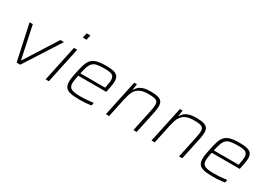

<svg xmlns="http://www.w3.org/2000/svg" viewBox="7 -1548 3299 2362"><g transform="rotate(30 1656.5 -367.5)"><path d="M200 0 90 -510H136L232 -54H238L527 -510H578L251 0Z M751 -674 766 -743H819L804 -674ZM612 0 720 -510H766L658 0Z M1091 8Q1010 8 963 -3.5Q916 -15 895.5 -43.5Q875 -72 875 -122Q875 -147 880 -180Q885 -213 894 -254Q909 -329 925 -379.5Q941 -430 968.5 -460.5Q996 -491 1045 -504.5Q1094 -518 1176 -518Q1246 -518 1286.5 -506.5Q1327 -495 1344 -469.5Q1361 -444 1361 -399Q1361 -388 1358 -366Q1355 -344 1350 -316Q1345 -288 1338 -256L1334 -240H937Q930 -204 925 -175.5Q920 -147 920 -125Q920 -89 935.5 -69Q951 -49 988 -40.5Q1025 -32 1088 -32Q1116 -32 1149 -34Q1182 -36 1214 -39Q1246 -42 1270 -46L1262 -5Q1242 -1 1213.5 2Q1185 5 1153 6.5Q1121 8 1091 8ZM945 -278H1297L1301 -297Q1307 -329 1310.5 -351Q1314 -373 1314 -391Q1314 -429 1299 -447.5Q1284 -466 1253.5 -472Q1223 -478 1174 -478Q1111 -478 1072 -470.5Q1033 -463 1010.5 -442Q988 -421 973.5 -382Q959 -343 945 -278Z M1468 0 1577 -510H1615L1603 -427H1608Q1622 -453 1644.5 -473Q1667 -493 1706 -505.5Q1745 -518 1807 -518Q1876 -518 1914.5 -506.5Q1953 -495 1968.5 -471Q1984 -447 1984 -407Q1984 -390 1981 -366.5Q1978 -343 1973 -317L1905 0H1859L1925 -310Q1930 -337 1934 -359.5Q1938 -382 1938 -398Q1938 -432 1924 -449Q1910 -466 1879 -471.5Q1848 -477 1797 -477Q1729 -477 1688 -458.5Q1647 -440 1624 -409.5Q1601 -379 1590 -341Q1579 -303 1570 -264L1514 0Z M2116 0 2225 -510H2263L2251 -427H2256Q2270 -453 2292.5 -473Q2315 -493 2354 -505.5Q2393 -518 2455 -518Q2524 -518 2562.5 -506.5Q2601 -495 2616.5 -471Q2632 -447 2632 -407Q2632 -390 2629 -366.5Q2626 -343 2621 -317L2553 0H2507L2573 -310Q2578 -337 2582 -359.5Q2586 -382 2586 -398Q2586 -432 2572 -449Q2558 -466 2527 -471.5Q2496 -477 2445 -477Q2377 -477 2336 -458.5Q2295 -440 2272 -409.5Q2249 -379 2238 -341Q2227 -303 2218 -264L2162 0Z M2987 8Q2906 8 2859 -3.5Q2812 -15 2791.5 -43.5Q2771 -72 2771 -122Q2771 -147 2776 -180Q2781 -213 2790 -254Q2805 -329 2821 -379.5Q2837 -430 2864.5 -460.5Q2892 -491 2941 -504.5Q2990 -518 3072 -518Q3142 -518 3182.5 -506.5Q3223 -495 3240 -469.5Q3257 -444 3257 -399Q3257 -388 3254 -366Q3251 -344 3246 -316Q3241 -288 3234 -256L3230 -240H2833Q2826 -204 2821 -175.5Q2816 -147 2816 -125Q2816 -89 2831.5 -69Q2847 -49 2884 -40.5Q2921 -32 2984 -32Q3012 -32 3045 -34Q3078 -36 3110 -39Q3142 -42 3166 -46L3158 -5Q3138 -1 3109.5 2Q3081 5 3049 6.5Q3017 8 2987 8ZM2841 -278H3193L3197 -297Q3203 -329 3206.5 -351Q3210 -373 3210 -391Q3210 -429 3195 -447.5Q3180 -466 3149.5 -472Q3119 -478 3070 -478Q3007 -478 2968 -470.5Q2929 -463 2906.5 -442Q2884 -421 2869.5 -382Q2855 -343 2841 -278Z"/></g></svg>

Font: Saira SemiExpanded ExtraLight
Style: Italic
Weight: 250
Width: 6
Italic angle: -12°
Designer: Hector Gatti with collaboration of the Omnibus-Type team
Foundry: Omnibus-Type
Version: Version 1.101